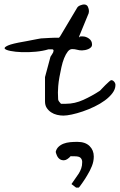

<svg xmlns="http://www.w3.org/2000/svg" viewBox="-195 -515 535 857"><path d="M30.3 -261.7Q32.2 -265.6 38.1 -273.9Q43.9 -282.2 43.9 -288.1V-291Q43.9 -292 42 -293.5Q40 -294.9 39.1 -294.9H21.5Q-3.9 -287.1 -35.6 -284.2Q-67.4 -281.2 -97.2 -282.2Q-127 -283.2 -148.4 -287.6Q-169.9 -292 -173.8 -297.9Q-177.7 -303.7 -159.2 -312Q-140.6 -320.3 -88.9 -329.1Q-85.9 -329.1 -75.7 -331.5Q-65.4 -334 -53.2 -335.9Q-41 -337.9 -30.3 -340.3Q-19.5 -342.8 -16.6 -342.8Q-12.7 -343.8 0 -344.2Q12.7 -344.7 25.9 -345.7Q39.1 -346.7 51.3 -346.7Q63.5 -346.7 68.4 -346.7L73.2 -352.5L149.4 -480.5Q153.3 -487.3 163.6 -491.2Q173.8 -495.1 179.7 -495.1Q192.4 -495.1 197.3 -484.9Q202.1 -474.6 202.1 -464.8Q202.1 -463.9 201.7 -462.9Q201.2 -461.9 201.2 -460.9V-457L158.2 -352.5V-346.7Q160.2 -352.5 165.5 -352.5Q170.9 -352.5 173.8 -352.5Q188.5 -352.5 202.1 -342.8Q215.8 -333 215.8 -316.4Q215.8 -308.6 210.9 -303.7Q206.1 -298.8 199.2 -295.9Q192.4 -293 184.6 -291.5Q176.8 -290 170.9 -290Q159.2 -290 148.9 -293Q138.7 -295.9 127 -295.9Q116.2 -295.9 107.4 -284.7Q98.6 -273.4 91.3 -255.4Q84 -237.3 79.1 -214.8Q74.2 -192.4 70.3 -170.9Q66.4 -149.4 64.9 -130.9Q63.5 -112.3 63.5 -102.5Q63.5 -98.6 64 -86.9Q64.5 -75.2 64.5 -71.3Q65.4 -65.4 69.3 -61Q73.2 -56.6 77.1 -51.8H99.6Q138.7 -51.8 177.2 -69.3Q215.8 -86.9 250 -109.4Q252 -110.4 259.3 -118.7Q266.6 -127 275.4 -135.3Q284.2 -143.6 291.5 -150.4Q298.8 -157.2 301.8 -157.2Q308.6 -157.2 314.5 -150.4Q320.3 -143.6 320.3 -135.7Q320.3 -117.2 307.1 -99.6Q293.9 -82 273.4 -66.9Q252.9 -51.8 226.6 -39.1Q200.2 -26.4 174.3 -17.6Q148.4 -8.8 125.5 -3.9Q102.5 1 87.9 1Q74.2 1 59.6 -2.4Q44.9 -5.9 33.2 -13.7Q21.5 -21.5 13.7 -33.2Q5.9 -44.9 5.9 -62.5V-170.9ZM124 306.6Q132.8 293 141.6 281.2Q150.4 269.5 156.7 259.3Q163.1 249 167.5 236.8Q171.9 224.6 171.9 208Q171.9 197.3 165 189.9Q158.2 182.6 138.7 182.6Q126 182.6 124.5 182.6Q123 182.6 121.1 181.6Q104.5 199.2 92.3 200.2Q80.1 201.2 71.8 195.3Q63.5 189.5 59.1 179.2Q54.7 168.9 53.7 163.1Q56.6 149.4 66.4 140.1Q76.2 130.9 89.4 126Q102.5 121.1 118.2 119.6Q133.8 118.2 150.4 118.2Q185.5 118.2 204.6 136.7Q223.6 155.3 223.6 183.6Q223.6 205.1 215.3 226.1Q207 247.1 194.3 267.6Q191.4 273.4 185.1 282.7Q178.7 292 172.9 300.8Q167 309.6 162.1 315.9Q157.2 322.3 156.2 322.3H144.5Z"/></svg>

Font: Cedarville Cursive
Style: Regular
Weight: 400
Designer: Kimberly Geswein
Foundry: Kimberly Geswein
Version: Version 1.001 2010